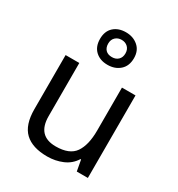

<svg xmlns="http://www.w3.org/2000/svg" viewBox="-193 -943 1003 1080"><g transform="rotate(30 309.0 -403.5)"><path d="M533 -536V0H461L448 -71H444Q418 -29 372 -9.5Q326 10 274 10Q177 10 128 -36.5Q79 -83 79 -185V-536H168V-191Q168 -63 287 -63Q376 -63 410.5 -113Q445 -163 445 -257V-536ZM310 -606Q261 -606 231 -634Q201 -662 201 -712Q201 -762 231 -789.5Q261 -817 310 -817Q357 -817 389 -789.5Q421 -762 421 -713Q421 -662 389.5 -634Q358 -606 310 -606ZM310 -656Q335 -656 350.5 -671Q366 -686 366 -712Q366 -738 350 -753Q334 -768 310 -768Q286 -768 270 -753Q254 -738 254 -712Q254 -686 268.5 -671Q283 -656 310 -656Z"/></g></svg>

Font: Apis
Style: Regular
Weight: 400
Designer: Monotype Design Team
Foundry: Monotype Imaging Inc.
Version: Version 2.000; build 0001